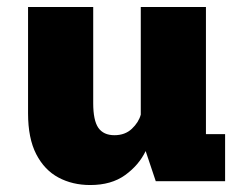

<svg xmlns="http://www.w3.org/2000/svg" viewBox="-20 -520 690 551"><path d="M239 11Q188 11 147.8 -10.5Q107.5 -32 84 -77.5Q60.5 -123 60.5 -195V-500H247.5V-224Q247.5 -174.5 262.2 -153.2Q277 -132 308.5 -132Q339 -132 358.5 -150.5Q378 -169 384 -191V-500H571V-135H626V0H427L398 -86.5Q378.5 -46 339 -17.5Q299.5 11 239 11Z"/></svg>

Font: Trispace ExtraBold
Style: Regular
Weight: 800
Designer: Tyler Finck
Foundry: Etcetera Type Company
Version: Version 1.210; ttfautohint (v1.8.3)